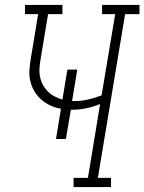

<svg xmlns="http://www.w3.org/2000/svg" viewBox="-20 -755 583 775"><path d="M277 0V-37H335L384 -335Q357 -324 328.5 -318Q300 -312 271 -312Q269 -312 268 -312Q267 -312 266 -312L246 -194H206L226 -316Q203 -320 182.5 -329.5Q162 -339 145.5 -354Q129 -369 118 -388Q107 -407 102 -429.5Q97 -452 99 -475.5Q101 -499 105 -523L134 -698H81V-735H232V-698H174L144 -517Q141 -499 139.5 -481Q138 -463 141.5 -445.5Q145 -428 153 -413Q161 -398 173 -386Q185 -374 200 -366Q215 -358 232 -353L252 -474H292L271 -348Q274 -347 276.5 -347Q279 -347 281 -347Q309 -347 336.5 -353.5Q364 -360 390 -370L445 -698H392V-735H543V-698H485L375 -37H428V0Z"/></svg>

Font: Iosevka Curly Slab XLtObl
Style: Regular
Weight: 200
Italic angle: -9°
Monospace: yes
Designer: Belleve Invis
Foundry: Belleve Invis
Version: Version 11.1.0; ttfautohint (v1.8.3)